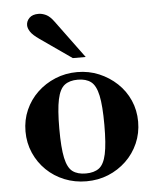

<svg xmlns="http://www.w3.org/2000/svg" viewBox="-53 -774 686 832"><g transform="rotate(-5 290.0 -357.5)"><path d="M290 13Q239 13 194.5 -5Q150 -23 116.5 -55.5Q83 -88 64 -131.5Q45 -175 45 -225Q45 -275 64 -318Q83 -361 116.5 -393Q150 -425 194.5 -443.5Q239 -462 290 -462Q341 -462 385 -443.5Q429 -425 463 -393Q497 -361 516 -318Q535 -275 535 -225Q535 -175 516 -131.5Q497 -88 463 -55.5Q429 -23 385 -5Q341 13 290 13ZM290 -21Q326 -21 347.5 -37Q369 -53 378.5 -97Q388 -141 388 -224Q388 -307 378.5 -351.5Q369 -396 347.5 -412.5Q326 -429 290 -429Q254 -429 232.5 -412.5Q211 -396 201.5 -351.5Q192 -307 192 -224Q192 -141 201.5 -97Q211 -53 232.5 -37Q254 -21 290 -21ZM277 -524 141 -619Q112 -639 102 -654.5Q92 -670 92 -683Q92 -701 105.5 -714.5Q119 -728 145 -728Q161 -728 178 -720Q195 -712 213 -687L333 -524Z"/></g></svg>

Font: Libre Bodoni SemiBold
Style: Regular
Weight: 600
Designer: Pablo Impallari, Rodrigo Fuenzalida
Foundry: Impallari Type
Version: Version 2.005;gftools[0.9.23]